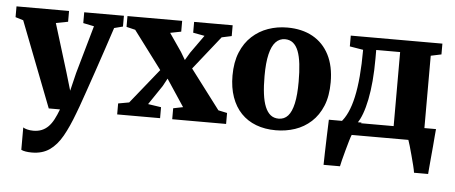

<svg xmlns="http://www.w3.org/2000/svg" viewBox="-55 -692 2538 1072"><g transform="rotate(5 1214.0 -156.0)"><path d="M154.5 253.5Q135 253.5 119.8 251Q104.5 248.5 94.5 243.5V118Q101.5 123.5 117.5 127.5Q133.5 131.5 151.5 131.5Q178 131.5 198.8 123Q219.5 114.5 235.8 98Q252 81.5 265 56.8Q278 32 290 0H227L42 -478L-2 -491.5V-552H292.5V-491.5L225 -478.5L307.5 -210.5L337.5 -109L362 -210L438.5 -479L377.5 -491.5V-552H600V-491.5L551.5 -479Q533 -422.5 511.2 -357.5Q489.5 -292.5 468 -229.5Q446.5 -166.5 428.2 -113.8Q410 -61 397.8 -27Q385.5 7 383 12.5Q354.5 89.5 324 143.5Q293.5 197.5 253 225.5Q212.5 253.5 154.5 253.5Z M671.5 -72.5 828.5 -267.5 669.5 -479.5 620 -491.5V-552H926.5V-491.5L865.5 -479.5L935 -378.5L960.5 -335.5L986 -378.5L1058 -479.5L993.5 -491.5V-552H1209.5V-491.5L1154 -479.5L1005 -292L1171.5 -72L1221 -61.5V0H919V-61.5L973.5 -72.5L903 -179L873.5 -223.5L850 -180L777.5 -72.5L851 -61.5V0H610.5V-61.5Z M1233 -272.5Q1233 -347.5 1255.8 -402.8Q1278.5 -458 1318 -494.2Q1357.5 -530.5 1408 -548.2Q1458.5 -566 1515 -566Q1597.5 -566 1657.5 -532.8Q1717.5 -499.5 1750 -436.2Q1782.5 -373 1782.5 -282.5Q1782.5 -205.5 1759.8 -150.2Q1737 -95 1697.5 -59Q1658 -23 1607.2 -6Q1556.5 11 1500 11Q1438.5 11 1389.2 -7.8Q1340 -26.5 1305.2 -62.8Q1270.5 -99 1251.8 -152Q1233 -205 1233 -272.5ZM1510.5 -55Q1542 -55 1562.5 -77.8Q1583 -100.5 1593.5 -148Q1604 -195.5 1604 -270Q1604 -326 1599 -369Q1594 -412 1582.8 -441Q1571.5 -470 1553 -485Q1534.5 -500 1508 -500Q1477 -500 1455.5 -477.2Q1434 -454.5 1422.8 -407.2Q1411.5 -360 1411.5 -285Q1411.5 -228 1417 -185.2Q1422.5 -142.5 1434.5 -113.5Q1446.5 -84.5 1465 -69.8Q1483.5 -55 1510.5 -55Z M1831 0V-65L1857 -65.5Q1879.5 -89 1896.2 -125.8Q1913 -162.5 1924.2 -213.2Q1935.5 -264 1941.2 -330.5Q1947 -397 1947 -479L1871.5 -491.5V-552H2385V-491.5L2326 -479V0ZM1950.5 -69.5H2154V-484.5H2020V-435Q2020 -368.5 2015 -310.8Q2010 -253 2000.5 -206Q1991 -159 1978.2 -124.5Q1965.5 -90 1950.5 -69.5ZM1783 180Q1783.5 152.5 1784.5 110Q1785.5 67.5 1787.2 19.2Q1789 -29 1790.5 -73.5H1974L1925 -0.5Q1920.5 10 1913 35.2Q1905.5 60.5 1897.5 90.2Q1889.5 120 1883 145Q1876.5 170 1875 180ZM2290 180Q2288 165 2281.5 139Q2275 113 2267.2 84.2Q2259.5 55.5 2252.8 32.2Q2246 9 2242.5 0L2208.5 -73.5H2391Q2389.5 -60.5 2387.5 -34.5Q2385.5 -8.5 2382.8 23.5Q2380 55.5 2377 87Q2374 118.5 2372 143.5Q2370 168.5 2369 180Z"/></g></svg>

Font: Merriweather 28pt Black
Style: Regular
Weight: 900
Version: Version 2.100